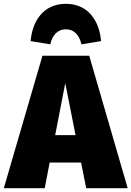

<svg xmlns="http://www.w3.org/2000/svg" viewBox="-45 -989 691 1009"><path d="M301 -969C181 -969 124 -875 116 -773L219 -756C230 -803 256 -835 301 -835C346 -835 372 -803 383 -756L486 -773C478 -875 421 -969 301 -969ZM408 0H626L424 -696H178L-25 0H190L216 -135H381ZM245 -279 298 -552 352 -279Z"/></svg>

Font: Fira Sans Heavy
Style: Regular
Weight: 900
Designer: bBox Type GmbH & Carrois Corporate GbR & Edenspiekermann AG
Foundry: bBox Type GmbH & Carrois Corporate GbR & Edenspiekermann AG
Version: Version 4.300;PS 004.300;hotconv 1.0.88;makeotf.lib2.5.64775